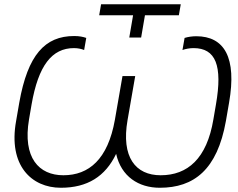

<svg xmlns="http://www.w3.org/2000/svg" viewBox="-20 -879 1124 906"><path d="M267 7C392 7 477 -46 528 -153C552 -46 634 7 734 7C895 7 1005 -78 1046 -308L1061 -395C1098 -607 1039 -708 906 -708C887 -708 867 -705 851 -700L841 -643C855 -648 874 -652 893 -652C998 -652 1031 -570 999 -386L987 -316C956 -130 865 -52 738 -52C620 -52 551 -137 582 -313L618 -520H558L522 -313C489 -128 400 -52 279 -52C164 -52 86 -134 117 -316L129 -386C161 -570 225 -652 329 -652C348 -652 365 -648 377 -643L387 -700C373 -705 355 -709 330 -709C192 -709 111 -620 71 -395L56 -308C18 -98 129 7 267 7ZM590 -702H646L664 -807H824L833 -859H457L448 -807H608Z"/></svg>

Font: Fixel Display Light
Style: Italic
Weight: 300
Italic angle: -10°
Designer: AlfaBravo + MacPaw
Foundry: Kyrylo Tkachov, Marchela Mozhyna, Serhii Makarenko, Maria Weinstein, Zakhar Kryvoshyya
Version: Version 1.210;Glyphs 3.2 (3217)